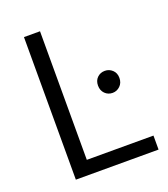

<svg xmlns="http://www.w3.org/2000/svg" viewBox="-129 -785 767 877"><g transform="rotate(-20 254.5 -346.5)"><path d="M89 0V-693H167V-68H491V0ZM383 -315Q361 -315 346 -330Q331 -345 331 -369Q331 -393 346 -407.5Q361 -422 383 -422Q404 -422 419.5 -407.5Q435 -393 435 -369Q435 -345 419.5 -330Q404 -315 383 -315Z"/></g></svg>

Font: Ubuntu Sans
Style: Regular
Weight: 400
Designer: Dalton Maag Ltd
Foundry: Dalton Maag Ltd
Version: Version 1.006; ttfautohint (v1.8.4.7-5d5b)